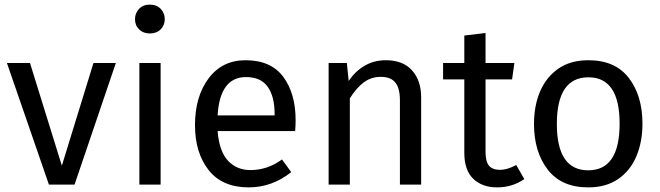

<svg xmlns="http://www.w3.org/2000/svg" viewBox="-20 -800 2861 832"><path d="M303 0H192L10 -527H110L248 -82L385 -527H482Z M629 -655Q601 -655 583 -672.5Q565 -690 565 -717Q565 -743 582.5 -761.5Q600 -780 629 -780Q659 -780 676.5 -761.5Q694 -743 694 -717Q694 -691 676.5 -673Q659 -655 629 -655ZM676 0H584V-527H676Z M1058 12Q943 12 884 -63Q825 -138 825 -258Q825 -382 884 -460.5Q943 -539 1044 -539Q1154 -539 1207.5 -467Q1261 -395 1261 -279Q1261 -256 1259 -232H923Q930 -144 968 -103.5Q1006 -63 1065 -63Q1139 -63 1202 -109L1242 -54Q1158 12 1058 12ZM1170 -300V-306Q1170 -382 1140 -424Q1110 -466 1046 -466Q933 -466 923 -300Z M1805 0H1713V-365Q1713 -418 1693 -442.5Q1673 -467 1630 -467Q1589 -467 1557 -443.5Q1525 -420 1496 -374V0H1404V-527H1483L1491 -449Q1518 -490 1559 -514.5Q1600 -539 1652 -539Q1726 -539 1765.5 -495Q1805 -451 1805 -378Z M2134 12Q2070 12 2031 -25Q1992 -62 1992 -138V-456H1900V-527H1992V-646L2084 -657V-527H2209L2199 -456H2084V-142Q2084 -100 2099 -82Q2114 -64 2147 -64Q2178 -64 2217 -85L2252 -24Q2200 12 2134 12Z M2529 12Q2413 12 2353.5 -65Q2294 -142 2294 -263Q2294 -342 2320.5 -404Q2347 -466 2399.5 -502.5Q2452 -539 2530 -539Q2646 -539 2705 -462Q2764 -385 2764 -264Q2764 -185 2737.5 -122.5Q2711 -60 2658.5 -24Q2606 12 2529 12ZM2529 -62Q2665 -62 2665 -264Q2665 -465 2530 -465Q2393 -465 2393 -263Q2393 -62 2529 -62Z"/></svg>

Font: Trujillo
Style: Regular
Weight: 400
Designer: Fira Sans original fonts by bBox Type GmbH, Carrois Corporate GbR, & Edenspiekermann AG / Changes by Cristiano Sobral
Foundry: Fira Sans original fonts by bBox Type GmbH, Carrois Corporate GbR, & Edenspiekermann AG / Changes by Cristiano Sobral
Version: Version 4.301;October 17, 2021;FontCreator 14.0.0.2814 64-bi